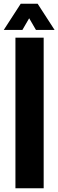

<svg xmlns="http://www.w3.org/2000/svg" viewBox="-32 -1000 310 1020"><path d="M50 0V-800H200V0ZM-12 -841 78 -980H168L258 -841H159L123 -903L87 -841Z"/></svg>

Font: Big Shoulders Text Thin Black
Style: Regular
Weight: 900
Version: Version 2.002